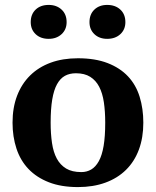

<svg xmlns="http://www.w3.org/2000/svg" viewBox="-20 -749 634 781"><path d="M186 -250Q186 -205 191.5 -167.5Q197 -130 211 -104Q225 -78 249 -63.5Q273 -49 311 -49Q333 -49 351 -59.5Q369 -70 382 -93.5Q395 -117 401.5 -155.5Q408 -194 408 -250Q408 -296 402.5 -333Q397 -370 383.5 -396Q370 -422 347 -436.5Q324 -451 289 -451Q263 -451 244 -440.5Q225 -430 212 -406.5Q199 -383 192.5 -344.5Q186 -306 186 -250ZM31 -250Q31 -311 49.5 -359.5Q68 -408 102.5 -442Q137 -476 186 -494Q235 -512 297 -512Q367 -512 417.5 -492.5Q468 -473 500.5 -438.5Q533 -404 548 -355.5Q563 -307 563 -250Q563 -189 545 -140.5Q527 -92 492.5 -58Q458 -24 408.5 -6Q359 12 297 12Q229 12 179 -7.5Q129 -27 96 -61.5Q63 -96 47 -144.5Q31 -193 31 -250ZM344 -659Q344 -691 364 -710Q384 -729 416 -729Q449 -729 469.5 -710Q490 -691 490 -659Q490 -629 469.5 -610Q449 -591 416 -591Q384 -591 364 -610Q344 -629 344 -659ZM105 -659Q105 -691 125 -710Q145 -729 178 -729Q210 -729 230.5 -710Q251 -691 251 -659Q251 -629 230.5 -610Q210 -591 178 -591Q145 -591 125 -610Q105 -629 105 -659Z"/></svg>

Font: PTSerif
Style: Bold
Weight: 700
Designer: A.Korolkova, O.Umpeleva, V.Yefimov
Foundry: ParaType Ltd
Version: Version 1.000W OFL; ttfautohint (v1.2) -l 8 -r 50 -G 200 -x 